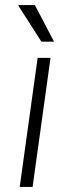

<svg xmlns="http://www.w3.org/2000/svg" viewBox="-20 -740 292 760"><path d="M180 -511 109 0H58L129 -511ZM53 -720H118L194 -575H144L53 -717Z"/></svg>

Font: Chivo Thin Italic
Style: Regular
Weight: 100
Italic angle: -8.05°
Designer: Hector Gatti
Foundry: Omnibus-Type
Version: Version 1.007